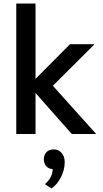

<svg xmlns="http://www.w3.org/2000/svg" viewBox="-20 -758 582 1086"><path d="M72 -738H181V-312L376 -508H515L279 -273L524 0H386L181 -232V0H72ZM278 198Q256 198 242 182.5Q228 167 228 143Q228 118 243 102.5Q258 87 283 87Q311 87 328.5 107Q346 127 346 159Q346 202 325 243.5Q304 285 272 308L234 284Q278 245 278 198Z"/></svg>

Font: Metropolitano Medium
Style: Regular
Weight: 500
Designer: Fonts by Alex Slobzheninov & Chris M. Simpson / Changes by Cristiano Sobral
Foundry: Fonts by Alex Slobzheninov & Chris M. Simpson / Changes by Cristiano Sobral
Version: Version 1.00;August 30, 2020;FontCreator 13.0.0.2681 64-bit